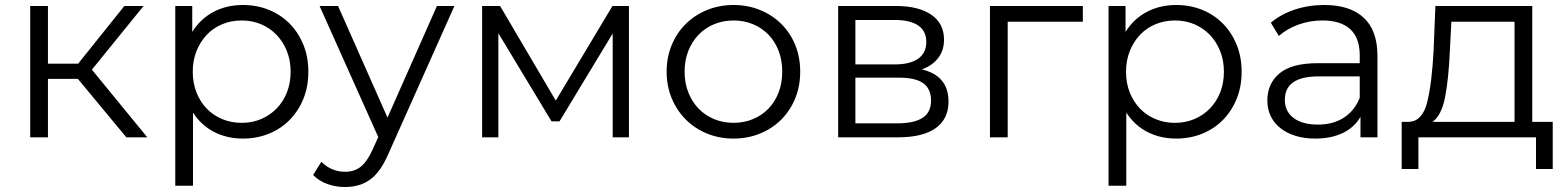

<svg xmlns="http://www.w3.org/2000/svg" viewBox="-20 -550 6276 769"><path d="M292 -234H172V0H101V-526H172V-295H293L478 -526H555L348 -271L570 0H486Z M1215 -263Q1215 -203 1195 -154Q1175 -105 1140 -69.5Q1105 -34 1057 -14.5Q1009 5 953 5Q889 5 837.5 -21.5Q786 -48 753 -99V194H682V-526H750V-422Q782 -474 834.5 -502Q887 -530 953 -530Q1009 -530 1057 -510.5Q1105 -491 1140 -455.5Q1175 -420 1195 -371Q1215 -322 1215 -263ZM1144 -263Q1144 -308 1129 -345.5Q1114 -383 1087.5 -410.5Q1061 -438 1025.5 -453Q990 -468 948 -468Q906 -468 870 -453Q834 -438 808 -410.5Q782 -383 767 -345.5Q752 -308 752 -263Q752 -217 767 -179.5Q782 -142 808 -115Q834 -88 870 -73Q906 -58 948 -58Q990 -58 1025.5 -73Q1061 -88 1087.5 -115Q1114 -142 1129 -179.5Q1144 -217 1144 -263Z M1800 -526 1537 63Q1505 138 1463.5 168.5Q1422 199 1362 199Q1324 199 1291 187Q1258 175 1234 151L1267 98Q1307 138 1363 138Q1399 138 1424.5 118Q1450 98 1472 50L1495 -1L1260 -526H1334L1532 -79L1730 -526Z M2499 -526V0H2434V-416L2221 -64H2189L1976 -417V0H1911V-526H1983L2206 -147L2433 -526Z M2650 -263Q2650 -321 2670.5 -370Q2691 -419 2727 -454.5Q2763 -490 2812 -510Q2861 -530 2918 -530Q2975 -530 3024 -510Q3073 -490 3109 -454.5Q3145 -419 3165 -370Q3185 -321 3185 -263Q3185 -205 3165 -156Q3145 -107 3109 -71Q3073 -35 3024 -15Q2975 5 2918 5Q2861 5 2812 -15Q2763 -35 2727 -71Q2691 -107 2670.5 -156Q2650 -205 2650 -263ZM3113 -263Q3113 -309 3098.5 -346.5Q3084 -384 3058 -411Q3032 -438 2996 -453Q2960 -468 2918 -468Q2876 -468 2840 -453Q2804 -438 2778 -411Q2752 -384 2737 -346.5Q2722 -309 2722 -263Q2722 -217 2737 -179.5Q2752 -142 2778 -115Q2804 -88 2840 -73Q2876 -58 2918 -58Q2960 -58 2996 -73Q3032 -88 3058 -115Q3084 -142 3098.5 -179.5Q3113 -217 3113 -263Z M3779 -143Q3779 -74 3728 -37Q3677 0 3576 0H3337V-526H3569Q3659 -526 3710 -491Q3761 -456 3761 -391Q3761 -348 3737.5 -317.5Q3714 -287 3672 -272Q3779 -247 3779 -143ZM3406 -292H3564Q3625 -292 3657.5 -315Q3690 -338 3690 -382Q3690 -426 3657.5 -448Q3625 -470 3564 -470H3406ZM3709 -147Q3709 -194 3678 -216.5Q3647 -239 3580 -239H3406V-56H3573Q3641 -56 3675 -78Q3709 -100 3709 -147Z M4317 -463H4016V0H3945V-526H4317Z M4953 -263Q4953 -203 4933 -154Q4913 -105 4878 -69.5Q4843 -34 4795 -14.5Q4747 5 4691 5Q4627 5 4575.5 -21.5Q4524 -48 4491 -99V194H4420V-526H4488V-422Q4520 -474 4572.5 -502Q4625 -530 4691 -530Q4747 -530 4795 -510.5Q4843 -491 4878 -455.5Q4913 -420 4933 -371Q4953 -322 4953 -263ZM4882 -263Q4882 -308 4867 -345.5Q4852 -383 4825.5 -410.5Q4799 -438 4763.5 -453Q4728 -468 4686 -468Q4644 -468 4608 -453Q4572 -438 4546 -410.5Q4520 -383 4505 -345.5Q4490 -308 4490 -263Q4490 -217 4505 -179.5Q4520 -142 4546 -115Q4572 -88 4608 -73Q4644 -58 4686 -58Q4728 -58 4763.5 -73Q4799 -88 4825.5 -115Q4852 -142 4867 -179.5Q4882 -217 4882 -263Z M5497 -326V0H5429V-82Q5405 -40 5358.5 -17.5Q5312 5 5248 5Q5204 5 5168.5 -6Q5133 -17 5108 -37Q5083 -57 5069.5 -85Q5056 -113 5056 -148Q5056 -215 5104.5 -256Q5153 -297 5259 -297H5426V-329Q5426 -398 5388 -433Q5350 -468 5277 -468Q5226 -468 5180.5 -451.5Q5135 -435 5102 -406L5070 -459Q5110 -493 5165.5 -511.5Q5221 -530 5284 -530Q5387 -530 5442 -479Q5497 -428 5497 -326ZM5426 -158V-244H5261Q5126 -244 5126 -150Q5126 -104 5161 -77.5Q5196 -51 5259 -51Q5319 -51 5362 -78.5Q5405 -106 5426 -158Z M6199 -62V127H6132V0H5661V127H5594V-62H5624Q5677 -65 5696 -140Q5715 -215 5722 -350L5729 -526H6117V-62ZM5718 -62H6046V-463H5793L5787 -346Q5782 -234 5768 -161.5Q5754 -89 5718 -62Z"/></svg>

Font: CMG Sans
Style: Regular
Weight: 400
Designer: Julieta Ulanovsky
Foundry: Julieta Ulanovsky
Version: Version 7.200